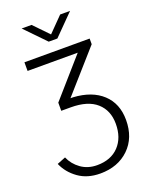

<svg xmlns="http://www.w3.org/2000/svg" viewBox="-209 -1076 1096 1405"><g transform="rotate(-20 338.5 -374.0)"><path d="M50.8 50.8 117.2 24.4Q141.6 82 194.8 120.1Q248 158.2 320.3 158.2Q427.7 158.2 489.3 93.3Q550.8 28.3 550.8 -80.1Q550.8 -184.6 482.9 -245.1Q415 -305.7 282.2 -305.7H208V-369.1L466.8 -664.1H76.2V-731.4H584V-687.5L302.7 -369.1H323.2Q467.8 -360.4 549.3 -284.7Q630.9 -209 630.9 -81.1Q630.9 57.6 544.9 140.6Q459 223.6 321.3 223.6Q220.7 223.6 151.4 173.8Q82 124 50.8 50.8ZM141.6 -970.7H218.8L329.1 -856.4L441.4 -970.7H518.6L362.3 -812.5H294.9Z"/></g></svg>

Font: Gothic A1
Style: Regular
Weight: 400
Designer: HanYang I&C Co.,Ltd.
Foundry: HanYang I&C Co.,Ltd.
Version: Version 2.50